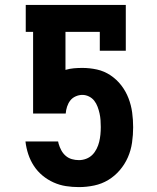

<svg xmlns="http://www.w3.org/2000/svg" viewBox="-20 -755 640 783"><path d="M302 8Q275 8 249 4Q223 0 198.5 -11Q174 -22 153.5 -39Q133 -56 118.5 -78Q104 -100 95.5 -125.5Q87 -151 84 -177V-178H217L219 -169Q223 -155 230 -142Q237 -129 248 -119.5Q259 -110 273 -106Q287 -102 302 -102Q317 -102 331.5 -107.5Q346 -113 356.5 -123.5Q367 -134 374 -148Q381 -162 384.5 -176.5Q388 -191 389.5 -206Q391 -221 391 -237Q391 -251 390 -265Q389 -279 386 -292.5Q383 -306 378 -319.5Q373 -333 364.5 -344Q356 -355 343 -361.5Q330 -368 316 -368Q302 -368 288.5 -362Q275 -356 266.5 -345Q258 -334 253.5 -320Q249 -306 248 -292H115V-625H85V-735H493V-548H387V-625H247V-470Q264 -475 281 -476.5Q298 -478 316 -478Q346 -478 375.5 -471.5Q405 -465 430.5 -448Q456 -431 474.5 -407Q493 -383 504 -354.5Q515 -326 519 -296Q523 -266 523 -236Q523 -205 518.5 -173.5Q514 -142 501.5 -113.5Q489 -85 468.5 -61Q448 -37 421.5 -21Q395 -5 364 1.5Q333 8 302 8Z"/></svg>

Font: Iosevka Slab XBdEx
Style: Regular
Weight: 800
Width: 7
Monospace: yes
Designer: Belleve Invis
Foundry: Belleve Invis
Version: Version 11.1.0; ttfautohint (v1.8.3)